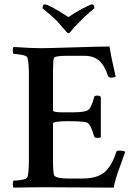

<svg xmlns="http://www.w3.org/2000/svg" viewBox="-20 -863 622 886"><path d="M186.5 -842.8Q205.1 -842.8 295.9 -784.2Q319.3 -800.8 357.9 -821.8Q396.5 -842.8 405.3 -842.8Q415 -842.8 415 -824.2Q414.1 -824.2 392.1 -805.2Q370.1 -786.1 349.6 -764.6Q321.3 -737.3 307.6 -718.8Q300.8 -710 296.9 -710Q291 -710 284.2 -718.8Q249 -759.8 245.1 -763.7Q228.5 -780.3 212.4 -794.4Q196.3 -808.6 187 -815.9Q177.7 -823.2 176.8 -824.2Q176.8 -842.8 186.5 -842.8ZM168.9 -640.6Q200.2 -640.6 321.3 -644.5Q442.4 -648.4 485.4 -648.4Q489.3 -619.1 501 -566.9Q512.7 -514.6 513.7 -509.8Q508.8 -504.9 493.2 -504.9Q481.4 -504.9 478.5 -511.7Q462.9 -561.5 437 -583.5Q411.1 -605.5 369.1 -605.5H287.1Q232.4 -605.5 228.5 -594.7Q224.6 -584 224.6 -530.3V-353.5Q224.6 -344.7 265.6 -344.7H317.4Q373 -344.7 387.7 -356Q402.3 -367.2 414.1 -414.1Q416 -421.9 427.7 -421.9Q439.5 -421.9 445.3 -416V-230.5Q441.4 -226.6 428.7 -226.6Q417 -226.6 414.1 -234.4Q399.4 -287.1 382.8 -296.9Q369.1 -303.7 293.9 -303.7Q224.6 -303.7 224.6 -293V-127Q224.6 -62.5 230.5 -52.7Q242.2 -39.1 296.9 -39.1H357.4Q425.8 -39.1 460 -66.4Q495.1 -94.7 516.6 -162.1Q517.6 -168 530.3 -168Q551.8 -168 557.6 -162.1Q554.7 -153.3 543.5 -122.1Q532.2 -90.8 526.4 -74.7Q520.5 -58.6 513.7 -35.2Q506.8 -11.7 504.9 2.9Q479.5 2.9 361.3 2Q243.2 1 169.9 1Q136.7 1 93.8 2Q50.8 2.9 42 2.9Q39.1 -2 39.1 -13.7Q39.1 -25.4 42 -29.3Q57.6 -29.3 80.6 -33.2Q103.5 -37.1 106.4 -44.9Q113.3 -65.4 113.3 -127V-515.6Q113.3 -577.1 106.4 -597.7Q103.5 -605.5 80.1 -609.9Q56.6 -614.3 42 -614.3Q39.1 -619.1 39.1 -630.9Q39.1 -642.6 42 -646.5Q120.1 -640.6 168.9 -640.6Z"/></svg>

Font: Crimson
Style: Semibold
Weight: 600
Version: Version 0.8